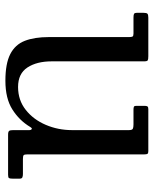

<svg xmlns="http://www.w3.org/2000/svg" viewBox="51 -611 570 712"><g transform="rotate(90 336.0 -255.0)"><path d="M117.5 -151Q117.5 -97.5 131.5 -61.8Q145.5 -26 180.8 -8Q216 10 279.5 10Q345 10 385.8 -15.8Q426.5 -41.5 450.5 -81.5Q456 -90.5 459.2 -87.5Q462.5 -84.5 462.5 -79.5V-19Q462.5 -7.5 465.5 -3.8Q468.5 0 479.5 0H628.5Q638.5 0 640.5 -3.5Q642.5 -7 642.5 -17V-43Q642.5 -51 637.5 -53Q632.5 -55 625.5 -55H569.5Q558 -55 555.2 -58Q552.5 -61 552.5 -72V-505Q552.5 -513.5 550.5 -516.8Q548.5 -520 540.5 -520H384.5Q377 -520 374.8 -517Q372.5 -514 372.5 -506V-474.5Q372.5 -468 376.2 -466.5Q380 -465 386.5 -465H441.5Q452.5 -465 457.5 -462.5Q462.5 -460 462.5 -448V-237Q462.5 -185.5 443 -139.8Q423.5 -94 387.5 -65.5Q351.5 -37 302.5 -37Q253 -37 230.2 -71.8Q207.5 -106.5 207.5 -162V-504.5Q207.5 -515.5 203.8 -517.8Q200 -520 188.5 -520H45.5Q34.5 -520 31 -516.8Q27.5 -513.5 27.5 -502V-479Q27.5 -469 31.5 -467Q35.5 -465 45.5 -465H104.5Q113.5 -465 115.5 -461.5Q117.5 -458 117.5 -448.5Z"/></g></svg>

Font: Besley
Style: Regular
Weight: 400
Designer: Owen Earl
Foundry: indestructible type*
Version: Version 4.000